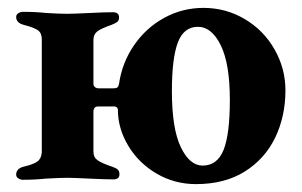

<svg xmlns="http://www.w3.org/2000/svg" viewBox="-20 -453 767 487"><path d="M279 -175Q279 -178 276.5 -180.5Q274 -183 270 -183H229Q217 -183 217 -169V-68Q217 -54 227.5 -46.5Q238 -39 265 -30Q274 -27 278.5 -23Q283 -19 283 -11Q283 2 267 2Q248 2 206 0Q166 -2 150 -2Q133 -2 97 0Q69 3 38 3Q32 3 26.5 -0.5Q21 -4 21 -10Q21 -25 39 -30Q65 -36 75 -43.5Q85 -51 86 -67V-353Q86 -369 76.5 -376Q67 -383 40 -390Q21 -395 21 -410Q21 -416 26.5 -419.5Q32 -423 39 -423Q70 -423 98 -420Q132 -418 150 -418Q166 -418 206 -420Q246 -422 266 -422Q282 -422 282 -409Q282 -401 277.5 -397.5Q273 -394 263 -390Q237 -381 227 -373.5Q217 -366 217 -352V-240Q217 -235 221 -232Q225 -229 230 -229H269Q275 -229 278 -231.5Q281 -234 282 -241Q290 -295 320.5 -339Q351 -383 397 -408Q443 -433 496 -433Q553 -433 601 -404.5Q649 -376 676.5 -327.5Q704 -279 704 -224Q704 -158 678 -104Q652 -50 601 -18Q550 14 477 14Q423 14 377.5 -12.5Q332 -39 305.5 -83Q279 -127 279 -175ZM563 -200Q563 -291 540 -338Q517 -385 482 -385Q446 -385 431 -345Q416 -305 416 -222Q416 -127 438.5 -80Q461 -33 494 -33Q531 -33 547 -72.5Q563 -112 563 -200Z"/></svg>

Font: EB Garamond
Style: Bold
Weight: 700
Designer: Georg Duffner and Octavio Pardo
Foundry: Georg Duffner
Version: Version 1.000; ttfautohint (v1.6)